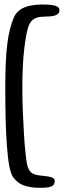

<svg xmlns="http://www.w3.org/2000/svg" viewBox="-20 -658 294 872"><path d="M162.5 195Q121 195 91.2 185.2Q61.5 175.5 41 148.5Q29 133 22 94.8Q15 56.5 11 1.2Q7 -54 5.5 -121Q4 -188 4 -261Q4 -324 6.2 -372.8Q8.5 -421.5 13.2 -459.2Q18 -497 25.8 -527Q33.5 -557 44 -581.5Q54.5 -602 72.2 -614.2Q90 -626.5 115.8 -632Q141.5 -637.5 175.5 -637.5Q199 -637.5 215.8 -635.2Q232.5 -633 241.2 -627.2Q250 -621.5 250 -611.5Q250 -595.5 234.5 -589.2Q219 -583 191.5 -583Q165.5 -583 149.2 -578.2Q133 -573.5 123.5 -562.8Q114 -552 108 -534.5Q97.5 -501.5 89.5 -430.2Q81.5 -359 81.5 -260.5Q81.5 -206 83.8 -149.2Q86 -92.5 89.2 -42.5Q92.5 7.5 96.5 43.2Q100.5 79 103.5 91.5Q109.5 114.5 121.8 125.5Q134 136.5 165.5 139.5Q187.5 141.5 201.5 144Q215.5 146.5 222 151Q228.5 155.5 228.5 163.5Q228.5 174.5 223.2 181.5Q218 188.5 204 191.8Q190 195 162.5 195Z"/></svg>

Font: Gluten Light
Style: Regular
Weight: 300
Designer: Tyler Finck
Foundry: Etcetera Type Company
Version: Version 1.300